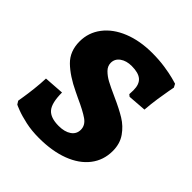

<svg xmlns="http://www.w3.org/2000/svg" viewBox="-185 -779 914 914"><g transform="rotate(45 272.5 -322.0)"><path d="M36 -28 26 -44Q27 -51 31 -75Q35 -99 39.5 -138.5Q44 -178 45 -212L146 -219Q146 -149 169 -122Q192 -95 247 -95Q287 -95 311 -111.5Q335 -128 335 -157Q335 -187 306.5 -207Q278 -227 218 -254Q210 -258 202.5 -261.5Q195 -265 189 -268Q117 -302 75 -343Q33 -384 33 -450Q33 -510 69 -557Q105 -604 169.5 -630Q234 -656 317 -656Q363 -656 403 -650Q443 -644 467 -637.5Q491 -631 497 -629L506 -612Q505 -606 500.5 -583Q496 -560 490 -519.5Q484 -479 481 -439L388 -432L378 -440L379 -467Q379 -507 358 -525Q337 -543 292 -543Q256 -543 233 -526.5Q210 -510 210 -483Q210 -461 227 -444Q244 -427 267 -414.5Q290 -402 339 -380Q393 -356 429 -334Q465 -312 489.5 -277Q514 -242 514 -193Q514 -131 478 -84.5Q442 -38 376 -13Q310 12 221 12Q172 12 131 3Q90 -6 63 -16.5Q36 -27 36 -28Z"/></g></svg>

Font: Alegreya ExtraBold
Style: Regular
Weight: 800
Designer: Juan Pablo del Peral
Foundry: Huerta Tipografica
Version: Version 2.007; ttfautohint (v1.6)